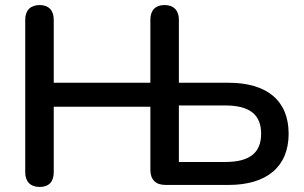

<svg xmlns="http://www.w3.org/2000/svg" viewBox="-20 -733 1204 761"><path d="M137 8C174 8 193 -13 193 -50V-310H576V-60C576 -21 597 0 636 0H886C1036 0 1124 -71 1124 -203C1124 -336 1036 -405 886 -405H689V-655C689 -692 668 -713 632 -713C596 -713 576 -692 576 -655V-405H193V-655C193 -692 173 -713 137 -713C101 -713 80 -692 80 -655V-50C80 -13 101 8 137 8ZM873 -91H689V-315H873C969 -315 1015 -279 1015 -203C1015 -127 969 -91 873 -91Z"/></svg>

Font: SN Pro Medium
Style: Regular
Weight: 500
Designer: Tobias Whetton
Foundry: Supernotes
Version: Version 1.003;Glyphs 3.3 (3324)